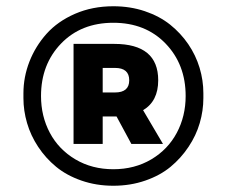

<svg xmlns="http://www.w3.org/2000/svg" viewBox="-20 -762 718 608"><path d="M54.2 -451.2V-466.8Q54.2 -518.1 73.2 -566.9Q92.3 -615.7 127.4 -655Q162.6 -694.3 217.5 -718.3Q272.5 -742.2 338.9 -742.2Q392.1 -742.2 438.5 -726.6Q484.9 -710.9 518.6 -684.1Q552.2 -657.2 576.2 -622.1Q600.1 -586.9 612.1 -547.1Q624 -507.3 624 -466.8V-451.2Q624 -411.6 612.5 -372.3Q601.1 -333 577.1 -297.1Q553.2 -261.2 520.3 -233.9Q487.3 -206.5 440.2 -190.2Q393.1 -173.8 338.9 -173.8Q284.7 -173.8 237.8 -190.2Q190.9 -206.5 157.7 -233.9Q124.5 -261.2 100.8 -297.1Q77.1 -333 65.7 -372.3Q54.2 -411.6 54.2 -451.2ZM567.9 -458Q567.9 -558.1 504.4 -624Q440.9 -689.9 338.9 -689.9Q236.8 -689.9 173.3 -624Q109.9 -558.1 109.9 -458Q109.9 -394 137.9 -341.3Q166 -288.6 218.8 -257.3Q271.5 -226.1 338.9 -226.1Q406.2 -226.1 459 -257.3Q511.7 -288.6 539.8 -341.3Q567.9 -394 567.9 -458ZM305.2 -306.2H212.9V-623H341.8Q481 -623 481 -507.8Q481 -441.4 433.1 -413.1L496.1 -306.2H396L349.1 -393.1H341.8H305.2ZM344.2 -546.9H305.2V-469.2H344.2Q389.2 -469.2 389.2 -507.8Q389.2 -546.9 344.2 -546.9Z"/></svg>

Font: Sora ExtraBold
Style: Regular
Weight: 800
Designer: Jonathan Barnbrook, Julián Moncada
Foundry: Barnbrook Fonts
Version: Version 2.000